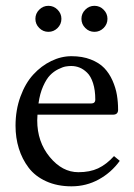

<svg xmlns="http://www.w3.org/2000/svg" viewBox="-20 -638 468 670"><path d="M277.6 -540.3Q264.2 -553.7 264.2 -572.3Q264.2 -590.8 277.6 -604.2Q291 -617.7 309.6 -617.7Q328.1 -617.7 341.6 -604.2Q355 -590.8 355 -572.3Q355 -553.7 341.6 -540.3Q328.1 -526.9 309.6 -526.9Q291 -526.9 277.6 -540.3ZM116.9 -540.3Q103.5 -553.7 103.5 -572.3Q103.5 -590.8 116.9 -604.2Q130.4 -617.7 148.9 -617.7Q167.5 -617.7 180.9 -604.2Q194.3 -590.8 194.3 -572.3Q194.3 -553.7 180.9 -540.3Q167.5 -526.9 148.9 -526.9Q130.4 -526.9 116.9 -540.3ZM114.3 -276.9H297.9Q312.5 -276.9 312.5 -290.5Q312.5 -323.7 304.7 -347.9Q296.9 -372.1 283.9 -384.5Q271 -397 257.3 -402.3Q243.7 -407.7 228.5 -407.7Q219.2 -407.7 209.2 -406Q199.2 -404.3 183.3 -396.5Q167.5 -388.7 154.8 -375.7Q142.1 -362.8 130.6 -337.2Q119.1 -311.5 114.3 -276.9ZM377.9 -93.3 397.9 -76.7Q368.7 -36.1 325 -12Q281.2 12.2 229.5 12.2Q179.7 12.2 141.1 -5.4Q102.5 -22.9 79.8 -53Q57.1 -83 45.7 -120.1Q34.2 -157.2 34.2 -199.2Q34.2 -253.9 51.3 -300.8Q68.4 -347.7 96.2 -377.9Q124 -408.2 158.7 -425Q193.4 -441.9 229.5 -441.9Q267.6 -441.9 296.9 -430.4Q326.2 -418.9 343.8 -400.6Q361.3 -382.3 372.6 -356.9Q383.8 -331.5 387.9 -306.9Q392.1 -282.2 392.1 -254.9Q392.1 -237.8 374 -237.8H110.8Q109.9 -227.1 109.9 -217.8Q109.9 -143.1 153.6 -90.1Q197.3 -37.1 253.4 -37.1Q293.5 -37.1 322.3 -50.5Q351.1 -64 377.9 -93.3Z"/></svg>

Font: Libertinage
Style: b
Weight: 400
Designer: OSP
Foundry: OSP
Version: Version 1.0; 2008; OFL relea